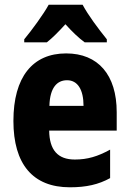

<svg xmlns="http://www.w3.org/2000/svg" viewBox="-20 -786 550 816"><path d="M331 -766H187C166 -727 114 -656 83 -619V-606H179C202 -624 228 -650 258 -683C288 -650 314 -625 340 -606H434V-619C397 -665 355 -721 331 -766ZM261 -559C119 -559 37 -459 37 -272C37 -89 119 10 277 10C347 10 399 -2 448 -29V-150C395 -121 352 -108 298 -108C225 -108 190 -149 189 -231H476V-309C476 -468 397 -559 261 -559ZM265 -445C310 -445 335 -405 335 -336H190C192 -413 222 -445 265 -445Z"/></svg>

Font: Noto Sans Lao Looped Condensed ExtraBold
Style: Regular
Weight: 800
Width: 3
Designer: Mark Frömberg, Ben Mitchell
Foundry: The Fontpad Ltd
Version: Version 1.002